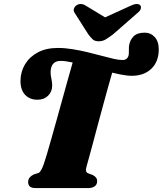

<svg xmlns="http://www.w3.org/2000/svg" viewBox="-20 -959 830 979"><path d="M275.5 -714.5Q311.5 -714.5 349.8 -708.2Q388 -702 425.8 -693Q463.5 -684 497.2 -674.8Q531 -665.5 558.8 -659.2Q586.5 -653 604.5 -653Q617.5 -653 625.2 -659.2Q633 -665.5 636 -678Q637.5 -686.5 637 -697.2Q636.5 -708 637.5 -722.5Q641 -752.5 660 -772.5Q679 -792.5 717.5 -792.5Q748.5 -792.5 769.2 -769.8Q790 -747 789.5 -704Q788.5 -643.5 751.2 -608Q714 -572.5 651.5 -572.5Q626.5 -572.5 589.2 -580.2Q552 -588 509.8 -599.2Q467.5 -610.5 425.8 -621.8Q384 -633 348.2 -640.8Q312.5 -648.5 289 -648.5Q264.5 -648.5 251.5 -634.2Q238.5 -620 238 -591.5Q238 -579 240 -568.5Q242 -558 244 -547Q246 -536 246 -521Q245.5 -491 225 -470.8Q204.5 -450.5 170.5 -450.5Q131 -450.5 107.2 -476.5Q83.5 -502.5 84.5 -549.5Q85.5 -594.5 108.2 -632Q131 -669.5 173.2 -692Q215.5 -714.5 275.5 -714.5ZM421.5 -111Q416.5 -94.5 419 -86.5Q421.5 -78.5 429 -75.5L453 -66.5Q475.5 -55 475.5 -36Q475.5 -18 462.8 -9Q450 0 430 0H162Q141 0 132.2 -8.2Q123.5 -16.5 123.5 -30.5Q123.5 -44.5 131.2 -53.8Q139 -63 151 -69L176 -77Q182.5 -79.5 189.2 -90.8Q196 -102 203.5 -123Q209 -138.5 219 -172.2Q229 -206 241.8 -251.5Q254.5 -297 269 -348.2Q283.5 -399.5 297.5 -450.8Q311.5 -502 324.2 -547Q337 -592 346.2 -625Q355.5 -658 359.5 -672L566.5 -632.5Q560.5 -617 550.8 -584Q541 -551 529 -507.2Q517 -463.5 503.5 -414Q490 -364.5 477 -316Q464 -267.5 452.8 -225.2Q441.5 -183 433.2 -153Q425 -123 421.5 -111ZM557 -845.5 418.5 -929.5Q392.5 -946.5 370 -932Q361 -926 357 -915Q353 -904 361.5 -892L431 -783Q442.5 -768 452.8 -758.2Q463 -748.5 483.5 -748.5Q503.5 -748.5 519.2 -758.2Q535 -768 555.5 -783L680 -892Q695.5 -904 698 -915Q700.5 -926 695 -932Q689 -939 676 -938.5Q663 -938 645.5 -929.5L461 -845.5Z"/></svg>

Font: Fraunces Black
Style: Italic
Weight: 900
Italic angle: -16°
Version: Version 1.000;[b76b70a41]